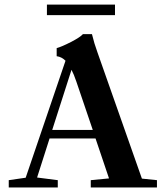

<svg xmlns="http://www.w3.org/2000/svg" viewBox="-20 -827 735 847"><path d="M187 -760.3V-806.6H487.3V-760.3ZM18.6 0V-32.2L93.3 -43L269 -559.1Q252 -576.2 230 -579.1V-614.7Q252.9 -621.1 293.2 -641.8Q333.5 -662.6 345.7 -676.3H385.7Q395.5 -635.3 409.7 -596.7L606 -39.1L672.4 -32.2V0H380.4V-32.2L460.9 -40L401.4 -216.3H198.7L143.6 -43.9L234.9 -32.2V0ZM316.9 -466.8Q305.7 -500 295.4 -519L210.4 -253.9H389.2Z"/></svg>

Font: Elstob 10pt SemiBold
Style: Regular
Weight: 600
Designer: Peter S. Baker
Version: Version 1.015